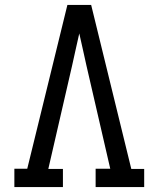

<svg xmlns="http://www.w3.org/2000/svg" viewBox="-20 -755 640 775"><path d="M38 0V-74H90L192 -490L252 -735H348L510 -73H562V0H366V-74H425L329 -490Q322 -523 314.5 -555.5Q307 -588 300 -620Q293 -588 285.5 -555.5Q278 -523 271 -490L175 -73H234V0Z"/></svg>

Font: Iosevka Plex Etoile
Style: Regular
Weight: 400
Designer: Belleve Invis
Foundry: Belleve Invis
Version: Version 25.1.1; ttfautohint (v1.8.4)